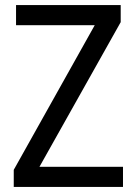

<svg xmlns="http://www.w3.org/2000/svg" viewBox="-20 -734 535 754"><path d="M463 0V-79H135L454 -647V-714H43V-635H352L34 -67V0Z"/></svg>

Font: Noto Sans Malayalam SemiCondensed
Style: Regular
Weight: 400
Width: 4
Designer: Jelle Bosma - Monotype Design Team
Foundry: Monotype Imaging Inc.
Version: Version 2.104